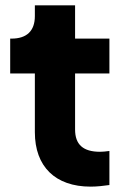

<svg xmlns="http://www.w3.org/2000/svg" viewBox="-20 -690 461 716"><path d="M318 6C341 6 368 3 388 0V-127C374 -125 362 -124 353 -124C290 -124 260 -151 260 -207V-416H388V-546H260V-670H110V-630C110 -574 79 -546 23 -546H18V-416H110V-197C110 -69 186 6 318 6Z"/></svg>

Font: Mluvka ExtraBold
Style: Regular
Weight: 800
Designer: Modified by Jiří Krblich, Original typeface by Gumpita Rahayu
Foundry: Gumpita Rahayu & Jiří Krblich
Version: Version 2.000;Glyphs 3.1.1 (3134)